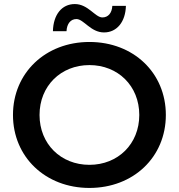

<svg xmlns="http://www.w3.org/2000/svg" viewBox="-20 -917 882 947"><path d="M493 -757C557 -757 599 -810 601 -888H534C532 -852 513 -831 485 -831C449 -831 415 -897 349 -897C285 -897 243 -845 241 -763H308C310 -801 329 -823 357 -823C393 -823 427 -757 493 -757ZM421 10C638 10 798 -142 798 -350C798 -558 638 -710 421 -710C204 -710 44 -557 44 -350C44 -143 204 10 421 10ZM421 -104C280 -104 175 -207 175 -350C175 -493 280 -596 421 -596C562 -596 667 -493 667 -350C667 -207 562 -104 421 -104Z"/></svg>

Font: Talent
Style: Bold
Weight: 600
Designer: Mike Powis
Version: Version 1.001;hotconv 1.0.109;makeotfexe 2.5.65596